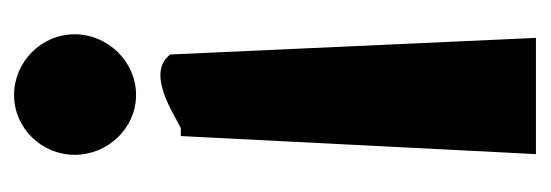

<svg xmlns="http://www.w3.org/2000/svg" viewBox="-268 -354 763 266"><g transform="rotate(-90 113.0 -221.5)"><path d="M198 -499C198 -546 159 -583 114 -583C68 -583 31 -545 31 -499C31 -453 68 -414 114 -414C160 -414 198 -453 198 -499ZM32 140H193L170 -367L167 -370C138 -401 74 -352 67 -352H57Z"/></g></svg>

Font: Bluebird
Style: SfBd
Weight: 700
Designer: Jasper
Foundry: Cannot Into Space Fonts
Version: Version 0.98